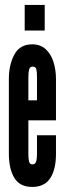

<svg xmlns="http://www.w3.org/2000/svg" viewBox="-20 -730 256 758"><path d="M107 8Q58.5 8 36.8 -27.5Q15 -63 15 -123.5V-418Q15 -474.5 36.8 -514.8Q58.5 -555 107 -555Q139.5 -555 160.2 -536Q181 -517 191 -485.8Q201 -454.5 201 -418V-255H92V-121Q92 -102.5 94.8 -91.8Q97.5 -81 108 -81Q119 -81 122.5 -92Q126 -103 126 -121.5V-196H201V-122Q201 -61.5 178.5 -26.8Q156 8 107 8ZM92 -334H126V-426Q126 -446.5 123.5 -456.8Q121 -467 108 -467Q98.5 -467 95.2 -456.2Q92 -445.5 92 -426ZM77.5 -609.5V-710.5H156.5V-609.5Z"/></svg>

Font: League Gothic Condensed
Style: Regular
Weight: 400
Width: 3
Designer: The League of Moveable Type
Version: Version 2.001